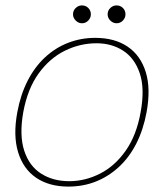

<svg xmlns="http://www.w3.org/2000/svg" viewBox="-20 -678 607 710"><path d="M233 12Q162 12 114 -20.5Q66 -53 47 -115Q28 -177 44 -263Q56 -328 82 -379Q108 -430 146 -465.5Q184 -501 231.5 -519.5Q279 -538 332 -538Q404 -538 452 -505.5Q500 -473 519 -411.5Q538 -350 522 -263Q510 -198 484 -147Q458 -96 419.5 -60.5Q381 -25 334 -6.5Q287 12 233 12ZM236 -8Q295 -8 350 -36Q405 -64 445 -121Q485 -178 500 -263Q516 -350 497 -406.5Q478 -463 435.5 -490.5Q393 -518 337 -518Q276 -518 220 -490.5Q164 -463 123 -406.5Q82 -350 66 -263Q51 -178 69.5 -121Q88 -64 132 -36Q176 -8 236 -8ZM283 -592Q270 -592 260 -602Q250 -612 250 -625Q250 -639 260 -648.5Q270 -658 283 -658Q297 -658 306.5 -648.5Q316 -639 316 -625Q316 -612 306.5 -602Q297 -592 283 -592ZM411 -592Q398 -592 388 -602Q378 -612 378 -625Q378 -639 388 -648.5Q398 -658 411 -658Q425 -658 434.5 -648.5Q444 -639 444 -625Q444 -612 434.5 -602Q425 -592 411 -592Z"/></svg>

Font: DM Sans 9pt Thin
Style: Italic
Weight: 250
Italic angle: -10°
Version: Version 4.004;gftools[0.9.30]